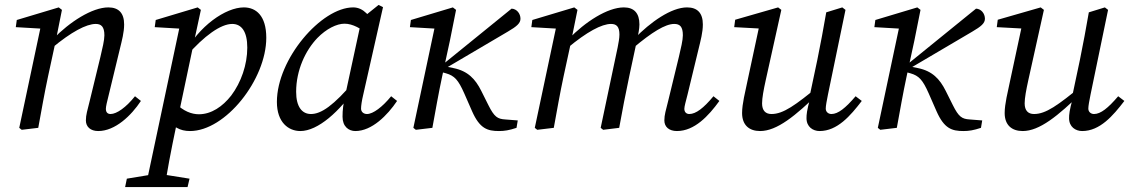

<svg xmlns="http://www.w3.org/2000/svg" viewBox="-20 -518 4583 778"><path d="M68 8 135 0C148 -71 160 -140 175 -210L204 -344L206 -353L231 -478L218 -488L48 -437L44 -408L164 -401L146 -415L58 0L68 8ZM378 13C447 13 512 -50 551 -109L527 -128C491 -83 453 -56 428 -56C416 -56 409 -63 409 -77C409 -87 414 -107 421 -135L466 -321C474 -354 483 -387 483 -419C483 -465 461 -488 419 -488C353 -488 262 -429 195 -360H189L190 -323C269 -389 330 -421 368 -421C390 -421 403 -410 403 -375C403 -355 395 -322 387 -288L344 -111C334 -70 328 -53 328 -30C328 -4 347 13 378 13Z M487 240H740L748 206L629 187H609L494 206L487 240ZM570 240H648C658 172 670 106 697 -22L701 -40L763 -334L764 -339L794 -478L781 -488L611 -437L607 -408L726 -401L709 -415L570 240ZM750 13C894 13 1059 -196 1059 -365C1059 -455 1017 -488 968 -488C895 -488 786 -414 724 -296H719L735 -290C808 -374 875 -421 921 -421C959 -421 982 -390 982 -325C982 -256 957 -184 917 -131C882 -86 836 -55 786 -55C757 -55 723 -67 690 -101L648 -45C681 -3 709 13 750 13Z M1197 13C1268 13 1357 -66 1427 -170H1430L1418 -192C1331 -89 1281 -56 1240 -56C1204 -56 1180 -85 1180 -146C1180 -234 1218 -314 1266 -364C1302 -401 1344 -422 1376 -422C1410 -422 1444 -401 1469 -380L1506 -406C1480 -452 1454 -488 1411 -488C1282 -488 1102 -279 1102 -105C1102 -22 1149 13 1197 13ZM1420 13C1487 13 1550 -51 1589 -109L1565 -128C1530 -85 1492 -56 1467 -56C1454 -56 1443 -64 1443 -78C1443 -89 1446 -110 1452 -135L1532 -489L1514 -498L1453 -449L1446 -443L1379 -133L1378 -128C1371 -95 1368 -74 1368 -45C1368 -5 1393 13 1420 13Z M1665 8 1732 0C1745 -71 1757 -140 1772 -210L1803 -353L1828 -478L1815 -488L1645 -437L1641 -408L1761 -401L1743 -415L1655 0L1665 8ZM2073 0 2078 -30 2027 -34C1996 -36 1983 -44 1959 -92L1930 -150C1906 -198 1876 -230 1818 -242L1788 -248L1785 -241L2038 -390C2074 -411 2089 -424 2089 -442C2089 -463 2074 -482 2053 -483L1777 -259L1767 -251H1758V-229L1787 -221C1822 -211 1837 -194 1861 -140L1893 -67C1924 3 1955 13 2002 13C2024 13 2043 10 2073 0Z M2157 8 2224 0C2237 -71 2249 -140 2264 -210L2295 -353V-355L2320 -478L2307 -488L2137 -437L2133 -408L2253 -401L2235 -415L2147 0L2157 8ZM2424 8 2489 0C2502 -71 2515 -140 2530 -210L2560 -350L2562 -358C2566 -379 2571 -400 2571 -419C2571 -465 2549 -488 2508 -488C2441 -488 2351 -429 2284 -360H2279V-323C2358 -389 2418 -421 2456 -421C2478 -421 2490 -410 2490 -378C2490 -362 2486 -344 2483 -327L2414 0L2424 8ZM2723 13C2794 13 2851 -48 2895 -109L2871 -128C2831 -80 2800 -56 2773 -56C2762 -56 2753 -63 2753 -77C2753 -87 2759 -107 2766 -135L2811 -321C2819 -354 2828 -387 2828 -419C2828 -465 2806 -488 2764 -488C2700 -488 2616 -429 2550 -361H2545V-323C2622 -388 2676 -421 2712 -421C2735 -421 2747 -410 2747 -375C2747 -355 2739 -322 2731 -288L2688 -111C2678 -70 2672 -53 2672 -30C2672 -4 2691 13 2723 13Z M3060 13C3128 13 3203 -48 3301 -144H3308L3301 -172C3202 -91 3154 -56 3106 -56C3082 -56 3068 -70 3068 -99C3068 -121 3074 -153 3083 -194L3146 -478L3133 -488L2959 -438L2955 -408L3066 -402L3059 -424L3008 -186C3000 -147 2987 -97 2987 -60C2987 -11 3016 13 3060 13ZM3301 13C3373 13 3426 -49 3472 -109L3447 -128C3406 -80 3376 -56 3349 -56C3337 -56 3326 -64 3326 -78C3326 -89 3330 -110 3335 -135L3406 -478L3393 -488L3328 -468C3317 -404 3305 -340 3292 -276L3259 -120H3263C3249 -70 3248 -53 3248 -39C3248 -4 3274 13 3301 13Z M3547 8 3614 0C3627 -71 3639 -140 3654 -210L3685 -353L3710 -478L3697 -488L3527 -437L3523 -408L3643 -401L3625 -415L3537 0L3547 8ZM3955 0 3960 -30 3909 -34C3878 -36 3865 -44 3841 -92L3812 -150C3788 -198 3758 -230 3700 -242L3670 -248L3667 -241L3920 -390C3956 -411 3971 -424 3971 -442C3971 -463 3956 -482 3935 -483L3659 -259L3649 -251H3640V-229L3669 -221C3704 -211 3719 -194 3743 -140L3775 -67C3806 3 3837 13 3884 13C3906 13 3925 10 3955 0Z M4124 13C4192 13 4267 -48 4365 -144H4372L4365 -172C4266 -91 4218 -56 4170 -56C4146 -56 4132 -70 4132 -99C4132 -121 4138 -153 4147 -194L4210 -478L4197 -488L4023 -438L4019 -408L4130 -402L4123 -424L4072 -186C4064 -147 4051 -97 4051 -60C4051 -11 4080 13 4124 13ZM4365 13C4437 13 4490 -49 4536 -109L4511 -128C4470 -80 4440 -56 4413 -56C4401 -56 4390 -64 4390 -78C4390 -89 4394 -110 4399 -135L4470 -478L4457 -488L4392 -468C4381 -404 4369 -340 4356 -276L4323 -120H4327C4313 -70 4312 -53 4312 -39C4312 -4 4338 13 4365 13Z"/></svg>

Font: Source Serif 4 Variable
Style: Italic
Weight: 400
Italic angle: -12°
Designer: Frank Grießhammer
Foundry: Adobe Systems Incorporated
Version: Version 4.004;hotconv 1.0.116;makeotfexe 2.5.65601